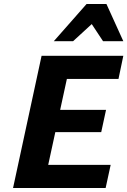

<svg xmlns="http://www.w3.org/2000/svg" viewBox="-20 -936 634 956"><path d="M506 0H45L187 -658H594L570 -543H313L220 -115H531ZM151 -278 176 -389H508L484 -278ZM248 -731 411 -916H510L464 -841L344 -731ZM493 -731 421 -840 411 -916H510L594 -731Z"/></svg>

Font: Ysabeau Infant ExtraBold
Style: Italic
Weight: 800
Italic angle: -12°
Designer: Christian Thalmann (Catharsis Fonts)
Version: Version 2.001;gftools[0.9.30]; featfreeze: ss01,ss02,lnum